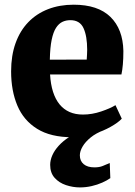

<svg xmlns="http://www.w3.org/2000/svg" viewBox="-20 -588 589 838"><path d="M296 11Q201 11 142 -25.8Q83 -62.5 55.8 -127.2Q28.5 -192 28.5 -276.5Q28.5 -345.5 48 -399.8Q67.5 -454 103.5 -491.2Q139.5 -528.5 189.8 -548Q240 -567.5 301.5 -567.5Q407.5 -567.5 462 -514.2Q516.5 -461 518.5 -365.5Q518.5 -331.5 516.2 -306.5Q514 -281.5 510 -263H198.5Q201 -220 211.5 -187.2Q222 -154.5 240 -132.5Q258 -110.5 283.5 -99.2Q309 -88 342 -88Q381.5 -88 421.5 -101.5Q461.5 -115 484 -129L511.5 -70Q496.5 -53.5 463.5 -34.8Q430.5 -16 387 -2.5Q343.5 11 296 11ZM197.5 -327.5 358.5 -328Q359 -339 359.8 -349.5Q360.5 -360 360.5 -370.5Q360.5 -430.5 344.5 -465.2Q328.5 -500 287 -500Q268 -500 252.2 -492.5Q236.5 -485 224.5 -466.5Q212.5 -448 205.5 -414.2Q198.5 -380.5 197.5 -327.5ZM329 230Q298.5 230 268.2 220Q238 210 218.5 188.2Q199 166.5 199 131.5Q199 111 208.5 89.5Q218 68 236.5 47.8Q255 27.5 281.8 10Q308.5 -7.5 343 -20L378 -24L434 -20Q399 -7 375.8 12Q352.5 31 340.5 51.5Q328.5 72 328.5 90Q328.5 114.5 345.2 128.5Q362 142.5 392 142.5Q414 142.5 428.8 136.2Q443.5 130 459 123.5L461.5 189.5Q447.5 199.5 426.2 209Q405 218.5 380 224.2Q355 230 329 230Z"/></svg>

Font: Merriweather 24pt Black
Style: Regular
Weight: 900
Designer: Eben Sorkin
Foundry: Eben Sorkin
Version: Version 2.100